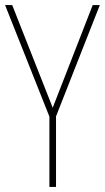

<svg xmlns="http://www.w3.org/2000/svg" viewBox="-20 -800 412 754"><path d="M187 -377 28 -780H0L174 -342V-66H200V-343L372 -780H344Z"/></svg>

Font: Noto Sans Malayalam UI Condensed Thin
Style: Regular
Weight: 100
Width: 3
Designer: Jelle Bosma - Monotype Design Team
Foundry: Monotype Imaging Inc.
Version: Version 2.104